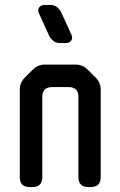

<svg xmlns="http://www.w3.org/2000/svg" viewBox="-20 -746 487 776"><path d="M100 10H111Q151 10 151 -30V-354Q151 -394 191 -394H257Q297 -394 297 -354V-30Q297 10 337 10H347Q387 10 387 -30V-383Q387 -412 367 -432L335 -464Q314 -485 286 -485H162Q133 -485 113 -465L80 -432Q60 -412 60 -383V-30Q60 10 100 10ZM177 -605Q183 -591 194.5 -581.5Q206 -572 223 -572H244Q260 -572 267.5 -581.5Q275 -591 269 -605L229 -693Q223 -707 211.5 -716.5Q200 -726 183 -726H162Q146 -726 138.5 -716.5Q131 -707 137 -693Z"/></svg>

Font: WDXL Lubrifont SC
Style: Regular
Weight: 400
Designer: [WDXL Lubrifont] Copyright 2020-2022 (c) NightFurySL2001, Skr-ZERO; [ZCOOL QingKe HuangYou] Copyright 2018-2022 (c) The 
Version: Version 2.001;hotconv 1.1.1;makeotfexe 2.6.0